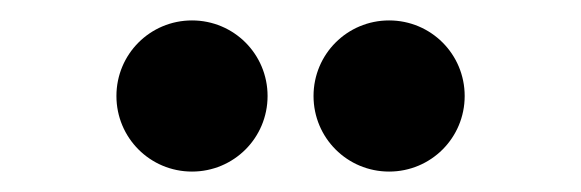

<svg xmlns="http://www.w3.org/2000/svg" viewBox="-20 -729 569 188"><path d="M168 -561C209 -561 242 -594 242 -635C242 -676 209 -709 168 -709C127 -709 94 -676 94 -635C94 -594 127 -561 168 -561ZM361 -561C402 -561 435 -594 435 -635C435 -676 402 -709 361 -709C320 -709 287 -676 287 -635C287 -594 320 -561 361 -561Z"/></svg>

Font: SN Pro
Style: Bold
Weight: 700
Designer: Tobias Whetton
Foundry: Supernotes
Version: Version 1.003;Glyphs 3.3 (3324)